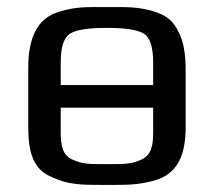

<svg xmlns="http://www.w3.org/2000/svg" viewBox="-20 -514 608 544"><path d="M506 -321C506 -353 502 -380 495 -402C479 -445 462 -467 418 -481C371 -495 346 -494 283 -494C220 -494 195 -495 148 -481C84 -462 60 -405 60 -321V-153C60 -82 75 -35 123 -14C173 10 207 10 283 10C344 10 372 10 419 -3C481 -21 506 -72 506 -153ZM152 -336C152 -381 161 -408 179 -419C197 -430 232 -435 283 -435C334 -435 369 -430 387 -419C405 -408 414 -381 414 -336V-273H152ZM414 -140C414 -100 408 -74 381 -62C351 -48 330 -49 283 -49C236 -49 215 -48 185 -62C158 -74 152 -100 152 -140V-209H414Z"/></svg>

Font: Gamestation Text
Style: Bold
Weight: 400
Designer: Jonas Hecksher
Foundry: Jonas Hecksher, Playtypeª, e-types AS
Version: Version 1.003